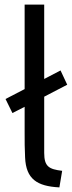

<svg xmlns="http://www.w3.org/2000/svg" viewBox="-20 -800 312 834"><path d="M172 -457V-780H87V-413L4 -370L34 -309C51 -318 69 -327 87 -336V-225C87 -188 87 -152 89 -116C93 -22 141 9 238 14L250 -58C193 -65 172 -76 172 -136V-380L272 -432L243 -494Z"/></svg>

Font: Repo
Style: Regular
Weight: 400
Designer: Stefan Peev
Foundry: Context Ltd
Version: Version 0.000